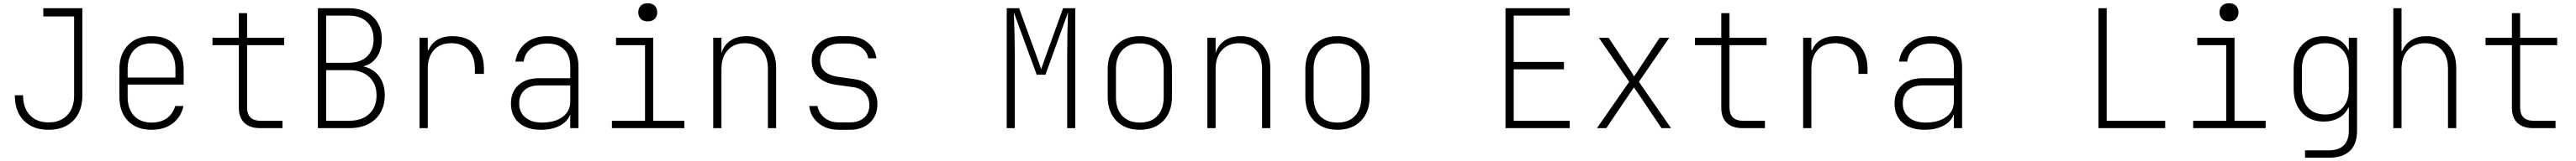

<svg xmlns="http://www.w3.org/2000/svg" viewBox="-20 -780 15640 980"><path d="M70 -200H120Q120 -123 161.5 -79Q203 -35 275 -35Q347 -35 388.5 -79Q430 -123 430 -199V-680H243V-730H480V-199Q480 -102 425 -46Q370 10 275 10Q179 10 124.5 -46Q70 -102 70 -200Z M1095 -265H755V-190Q755 -117 793.5 -75.5Q832 -34 901 -34Q956 -34 993 -60.5Q1030 -87 1044 -135H1094Q1079 -67 1028 -28.5Q977 10 901 10Q809 10 757 -44Q705 -98 705 -190V-360Q705 -451 757.5 -505.5Q810 -560 901 -560Q991 -560 1043 -505.5Q1095 -451 1095 -360ZM755 -308H1045V-360Q1045 -433 1007 -474.5Q969 -516 901 -516Q831 -516 793 -474.5Q755 -433 755 -360Z M1560 0Q1497 0 1463.5 -32Q1430 -64 1430 -125V-505H1270V-550H1430V-700H1480V-550H1705V-505H1480V-125Q1480 -86 1500.5 -65.5Q1521 -45 1560 -45H1695V0Z M2316 -200Q2316 -108 2258 -54Q2200 0 2101 0H1910V-730H2098Q2189 -730 2243.5 -678.5Q2298 -627 2298 -542Q2298 -477 2268 -433Q2238 -389 2185 -376Q2247 -362 2281.5 -316Q2316 -270 2316 -200ZM1960 -685V-398H2098Q2168 -398 2208 -436Q2248 -474 2248 -541Q2248 -608 2208 -646.5Q2168 -685 2098 -685ZM2101 -45Q2177 -45 2221.5 -86.5Q2266 -128 2266 -199Q2266 -270 2221.5 -311.5Q2177 -353 2101 -353H1960V-45Z M2918 -360V-330H2863V-360Q2863 -434 2825.5 -475.5Q2788 -517 2720 -517Q2652 -517 2614.5 -475.5Q2577 -434 2577 -360V0H2527V-550H2577V-475H2582Q2598 -516 2635.5 -538Q2673 -560 2728 -560Q2816 -560 2867 -506Q2918 -452 2918 -360Z M3492 -375V0H3442V-84Q3426 -40 3379 -15Q3332 10 3264 10Q3179 10 3130.5 -33Q3082 -76 3082 -150Q3082 -221 3128 -262.5Q3174 -304 3253 -304H3442V-375Q3442 -442 3405.5 -478.5Q3369 -515 3303 -515Q3243 -515 3204.5 -485.5Q3166 -456 3159 -405H3109Q3120 -477 3172.5 -518.5Q3225 -560 3304 -560Q3391 -560 3441.5 -510.5Q3492 -461 3492 -375ZM3442 -160V-260H3252Q3196 -260 3164 -231Q3132 -202 3132 -150Q3132 -97 3169 -65.5Q3206 -34 3270 -34Q3349 -34 3395.5 -68.5Q3442 -103 3442 -160Z M3910 -650Q3885 -650 3870 -665Q3855 -680 3855 -705Q3855 -730 3870 -745Q3885 -760 3910 -760H3915Q3940 -760 3955 -745Q3970 -730 3970 -705Q3970 -680 3955 -665Q3940 -650 3915 -650ZM4135 0H3695V-45H3896V-505H3720V-550H3946V-45H4135Z M4692 -367V0H4642V-360Q4642 -434 4605 -475.5Q4568 -517 4503 -517Q4437 -517 4398.5 -475Q4360 -433 4360 -360V0H4310V-550H4360V-456Q4374 -505 4414 -532.5Q4454 -560 4513 -560Q4594 -560 4643 -507.5Q4692 -455 4692 -367Z M5072 10Q4998 10 4949 -30.5Q4900 -71 4893 -135H4943Q4951 -91 4986 -63Q5021 -35 5072 -35H5139Q5194 -35 5226 -63.5Q5258 -92 5258 -140Q5258 -183 5232 -213Q5206 -243 5163 -249L5056 -264Q4985 -274 4946.5 -312Q4908 -350 4908 -411Q4908 -479 4955 -519.5Q5002 -560 5082 -560H5124Q5198 -560 5245.5 -523Q5293 -486 5301 -425H5251Q5245 -465 5210.5 -490Q5176 -515 5124 -515H5082Q5026 -515 4992.5 -487Q4959 -459 4959 -412Q4959 -371 4986 -346Q5013 -321 5064 -313L5169 -298Q5232 -289 5269.5 -248.5Q5307 -208 5307 -147Q5307 -76 5261 -33Q5215 10 5139 10Z M6092 0V-730H6167L6269 -450Q6283 -412 6301 -359L6333 -450L6434 -730H6508V0H6459V-440Q6459 -573 6464 -705L6327 -325H6274L6135 -705Q6141 -573 6141 -440V0Z M6705 -190V-360Q6705 -451 6758.5 -505.5Q6812 -560 6900 -560Q6988 -560 7041.5 -505.5Q7095 -451 7095 -360V-190Q7095 -98 7042 -44Q6989 10 6900 10Q6811 10 6758 -44.5Q6705 -99 6705 -190ZM7045 -190V-360Q7045 -433 7006.5 -474.5Q6968 -516 6900 -516Q6832 -516 6793.5 -474.5Q6755 -433 6755 -360V-190Q6755 -116 6793 -75Q6831 -34 6900 -34Q6969 -34 7007 -75Q7045 -116 7045 -190Z M7692 -367V0H7642V-360Q7642 -434 7605 -475.5Q7568 -517 7503 -517Q7437 -517 7398.5 -475Q7360 -433 7360 -360V0H7310V-550H7360V-456Q7374 -505 7414 -532.5Q7454 -560 7513 -560Q7594 -560 7643 -507.5Q7692 -455 7692 -367Z M7905 -190V-360Q7905 -451 7958.5 -505.5Q8012 -560 8100 -560Q8188 -560 8241.5 -505.5Q8295 -451 8295 -360V-190Q8295 -98 8242 -44Q8189 10 8100 10Q8011 10 7958 -44.5Q7905 -99 7905 -190ZM8245 -190V-360Q8245 -433 8206.5 -474.5Q8168 -516 8100 -516Q8032 -516 7993.5 -474.5Q7955 -433 7955 -360V-190Q7955 -116 7993 -75Q8031 -34 8100 -34Q8169 -34 8207 -75Q8245 -116 8245 -190Z M9510 0H9120V-730H9510V-685H9170V-403H9475V-358H9170V-45H9510Z M9675 0 9871 -282 9687 -550H9746L9879 -350L9901 -315L9924 -350L10056 -550H10114L9930 -282L10125 0H10067L9926 -210L9900 -248L9874 -210L9732 0Z M10560 0Q10497 0 10463.5 -32Q10430 -64 10430 -125V-505H10270V-550H10430V-700H10480V-550H10705V-505H10480V-125Q10480 -86 10500.5 -65.5Q10521 -45 10560 -45H10695V0Z M11318 -360V-330H11263V-360Q11263 -434 11225.5 -475.5Q11188 -517 11120 -517Q11052 -517 11014.5 -475.5Q10977 -434 10977 -360V0H10927V-550H10977V-475H10982Q10998 -516 11035.5 -538Q11073 -560 11128 -560Q11216 -560 11267 -506Q11318 -452 11318 -360Z M11892 -375V0H11842V-84Q11826 -40 11779 -15Q11732 10 11664 10Q11579 10 11530.5 -33Q11482 -76 11482 -150Q11482 -221 11528 -262.5Q11574 -304 11653 -304H11842V-375Q11842 -442 11805.5 -478.5Q11769 -515 11703 -515Q11643 -515 11604.5 -485.5Q11566 -456 11559 -405H11509Q11520 -477 11572.5 -518.5Q11625 -560 11704 -560Q11791 -560 11841.5 -510.5Q11892 -461 11892 -375ZM11842 -160V-260H11652Q11596 -260 11564 -231Q11532 -202 11532 -150Q11532 -97 11569 -65.5Q11606 -34 11670 -34Q11749 -34 11795.5 -68.5Q11842 -103 11842 -160Z M13125 0H12720V-730H12770V-45H13125Z M13510 -650Q13485 -650 13470 -665Q13455 -680 13455 -705Q13455 -730 13470 -745Q13485 -760 13510 -760H13515Q13540 -760 13555 -745Q13570 -730 13570 -705Q13570 -680 13555 -665Q13540 -650 13515 -650ZM13735 0H13295V-45H13496V-505H13320V-550H13546V-45H13735Z M14240 -550H14290V15Q14290 97 14246.5 138.5Q14203 180 14119 180H13974V135H14119Q14178 135 14209 104.5Q14240 74 14240 15V-125H14237Q14219 -85 14179.5 -62.5Q14140 -40 14087 -40Q14005 -40 13955 -94.5Q13905 -149 13905 -239V-360Q13905 -450 13955 -505Q14005 -560 14087 -560Q14140 -560 14179.5 -537.5Q14219 -515 14237 -475H14240ZM14240 -239V-360Q14240 -434 14202.5 -475.5Q14165 -517 14097 -517Q14030 -517 13992.5 -475.5Q13955 -434 13955 -360V-239Q13955 -166 13992.5 -124.5Q14030 -83 14097 -83Q14164 -83 14202 -124Q14240 -165 14240 -239Z M14892 -367V0H14842V-360Q14842 -434 14805 -475.5Q14768 -517 14703 -517Q14637 -517 14598.5 -475Q14560 -433 14560 -360V0H14510V-730H14560V-470H14564Q14581 -512 14620 -536Q14659 -560 14713 -560Q14794 -560 14843 -507.5Q14892 -455 14892 -367Z M15360 0Q15297 0 15263.5 -32Q15230 -64 15230 -125V-505H15070V-550H15230V-700H15280V-550H15505V-505H15280V-125Q15280 -86 15300.5 -65.5Q15321 -45 15360 -45H15495V0Z"/></svg>

Font: JetBrains Mono Extra Light
Style: Regular
Weight: 200
Monospace: yes
Designer: Philipp Nurullin, Konstantin Bulenkov
Foundry: JetBrains
Version: 2.002